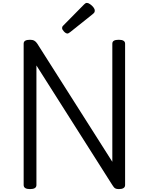

<svg xmlns="http://www.w3.org/2000/svg" viewBox="-20 -1289 1025 1323"><path d="M187 14Q143 14 143 -14V-988Q143 -1002 154 -1008.5Q165 -1015 187 -1015Q205 -1015 216.5 -1008.5Q228 -1002 237 -988L754 -174V-988Q754 -1002 765 -1008.5Q776 -1015 798 -1015Q842 -1015 842 -988V-14Q842 0 831 7Q820 14 799 14Q783 14 774 9Q765 4 754 -14L231 -838V-14Q231 0 220 7Q209 14 187 14ZM445 -1058Q434 -1058 421 -1071.5Q408 -1085 408 -1095Q408 -1099 409 -1103Q410 -1107 416 -1113L559 -1258Q564 -1263 568.5 -1266Q573 -1269 579 -1269Q588 -1269 601 -1260Q614 -1251 623.5 -1239Q633 -1227 633 -1216Q633 -1209 630.5 -1204Q628 -1199 618 -1191L464 -1068Q458 -1064 453.5 -1061Q449 -1058 445 -1058Z"/></svg>

Font: Playwrite ES Deco
Style: Regular
Weight: 400
Designer: Veronika Burian, José Scaglione
Foundry: TypeTogether
Version: Version 1.002